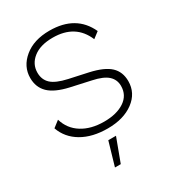

<svg xmlns="http://www.w3.org/2000/svg" viewBox="-212 -792 1042 1146"><g transform="rotate(-30 309.5 -218.5)"><path d="M308 -670Q490 -670 557 -524L515 -492Q460 -624 304 -624Q218 -624 169.5 -585.5Q121 -547 121 -488Q121 -440 152.5 -410.5Q184 -381 261 -364L390 -336Q484 -315 525 -276.5Q566 -238 566 -174Q566 -92 497.5 -41Q429 10 319 10Q214 10 142 -32Q70 -74 43 -150L87 -184Q108 -113 169.5 -74.5Q231 -36 321 -36Q408 -36 461 -71.5Q514 -107 514 -171Q514 -214 483 -242.5Q452 -271 380 -286L244 -316Q151 -337 109.5 -377.5Q68 -418 68 -482Q68 -561 134 -615.5Q200 -670 308 -670ZM339 72 279 233H239L286 72Z"/></g></svg>

Font: Elaine Sans Light
Style: Regular
Weight: 300
Designer: Wei Huang
Foundry: Wei Huang
Version: Version 2.001;December 24, 2019;FontCreator 12.0.0.2547 64-b